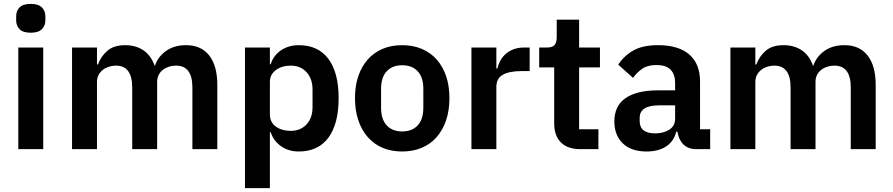

<svg xmlns="http://www.w3.org/2000/svg" viewBox="-20 -766 4585 986"><path d="M138 -598Q98 -598 80.5 -616Q63 -634 63 -662V-682Q63 -710 80.5 -728Q98 -746 138 -746Q177 -746 195 -728Q213 -710 213 -682V-662Q213 -634 195 -616Q177 -598 138 -598ZM74 -522H202V0H74Z M350 0V-522H478V-435H483Q498 -476 531 -505Q564 -534 623 -534Q677 -534 716 -508Q755 -482 774 -429H776Q790 -473 831.5 -503.5Q873 -534 936 -534Q1013 -534 1054.5 -481Q1096 -428 1096 -330V0H968V-317Q968 -429 884 -429Q865 -429 847.5 -423.5Q830 -418 816.5 -407.5Q803 -397 795 -381.5Q787 -366 787 -345V0H659V-317Q659 -429 575 -429Q557 -429 539.5 -423.5Q522 -418 508.5 -407.5Q495 -397 486.5 -381.5Q478 -366 478 -345V0Z M1238 -522H1366V-436H1370Q1384 -481 1423 -507.5Q1462 -534 1514 -534Q1614 -534 1666.5 -463.5Q1719 -393 1719 -262Q1719 -130 1666.5 -59Q1614 12 1514 12Q1462 12 1423.5 -15Q1385 -42 1370 -87H1366V200H1238ZM1473 -94Q1523 -94 1554 -127Q1585 -160 1585 -216V-306Q1585 -362 1554 -395.5Q1523 -429 1473 -429Q1427 -429 1396.5 -406Q1366 -383 1366 -345V-179Q1366 -138 1396.5 -116Q1427 -94 1473 -94Z M2045 12Q1989 12 1944.5 -7Q1900 -26 1868.5 -62Q1837 -98 1820 -148.5Q1803 -199 1803 -262Q1803 -325 1820 -375Q1837 -425 1868.5 -460.5Q1900 -496 1944.5 -515Q1989 -534 2045 -534Q2101 -534 2146 -515Q2191 -496 2222.5 -460.5Q2254 -425 2271 -375Q2288 -325 2288 -262Q2288 -199 2271 -148.5Q2254 -98 2222.5 -62Q2191 -26 2146 -7Q2101 12 2045 12ZM2045 -91Q2096 -91 2125 -122Q2154 -153 2154 -213V-310Q2154 -369 2125 -400Q2096 -431 2045 -431Q1995 -431 1966 -400Q1937 -369 1937 -310V-213Q1937 -153 1966 -122Q1995 -91 2045 -91Z M2401 0V-522H2529V-414H2534Q2539 -435 2549.5 -454.5Q2560 -474 2577 -489Q2594 -504 2617.5 -513Q2641 -522 2672 -522H2700V-401H2660Q2595 -401 2562 -382Q2529 -363 2529 -320V0Z M2961 0Q2895 0 2860.5 -34.5Q2826 -69 2826 -133V-420H2749V-522H2789Q2818 -522 2828.5 -535.5Q2839 -549 2839 -576V-665H2954V-522H3061V-420H2954V-102H3053V0Z M3556 0Q3514 0 3489.5 -24.5Q3465 -49 3459 -90H3453Q3440 -39 3400 -13.5Q3360 12 3301 12Q3221 12 3178 -30Q3135 -72 3135 -142Q3135 -223 3193 -262.5Q3251 -302 3358 -302H3447V-340Q3447 -384 3424 -408Q3401 -432 3350 -432Q3305 -432 3277.5 -412.5Q3250 -393 3231 -366L3155 -434Q3184 -479 3232 -506.5Q3280 -534 3359 -534Q3465 -534 3520 -486Q3575 -438 3575 -348V-102H3627V0ZM3344 -81Q3387 -81 3417 -100Q3447 -119 3447 -156V-225H3365Q3265 -225 3265 -161V-144Q3265 -112 3285.5 -96.5Q3306 -81 3344 -81Z M3731 0V-522H3859V-435H3864Q3879 -476 3912 -505Q3945 -534 4004 -534Q4058 -534 4097 -508Q4136 -482 4155 -429H4157Q4171 -473 4212.5 -503.5Q4254 -534 4317 -534Q4394 -534 4435.5 -481Q4477 -428 4477 -330V0H4349V-317Q4349 -429 4265 -429Q4246 -429 4228.5 -423.5Q4211 -418 4197.5 -407.5Q4184 -397 4176 -381.5Q4168 -366 4168 -345V0H4040V-317Q4040 -429 3956 -429Q3938 -429 3920.5 -423.5Q3903 -418 3889.5 -407.5Q3876 -397 3867.5 -381.5Q3859 -366 3859 -345V0Z"/></svg>

Font: IBM Plex Sans SmBld
Style: Regular
Weight: 600
Designer: Mike Abbink, Paul van der Laan, Pieter van Rosmalen
Foundry: Bold Monday
Version: Version 3.005